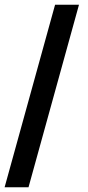

<svg xmlns="http://www.w3.org/2000/svg" viewBox="-20 -731 372 812"><path d="M100.6 61H-0.5L212.9 -710.9H314Z"/></svg>

Font: TypoPRO Roboto
Style: Bold
Weight: 700
Designer: Google
Version: Version 2.136; 2016